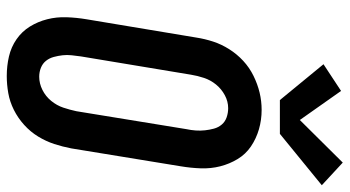

<svg xmlns="http://www.w3.org/2000/svg" viewBox="-253 -773 1034 568"><g transform="rotate(90 264.0 -489.0)"><path d="M205 8Q175 8 147 1.5Q119 -5 96 -21Q73 -37 58.5 -60.5Q44 -84 37 -111.5Q30 -139 31 -168.5Q32 -198 37 -228L91 -552Q95 -578 103 -602.5Q111 -627 125.5 -650Q140 -673 160 -691.5Q180 -710 204.5 -722Q229 -734 254 -740Q279 -746 305 -746Q335 -746 362.5 -738Q390 -730 413 -714.5Q436 -699 450.5 -675Q465 -651 472 -623.5Q479 -596 478 -566.5Q477 -537 472 -507L419 -183Q414 -157 406 -132.5Q398 -108 384 -85Q370 -62 349.5 -43.5Q329 -25 305 -13Q281 -1 255.5 3.5Q230 8 205 8ZM207 -88Q227 -88 246 -97.5Q265 -107 278.5 -123.5Q292 -140 298.5 -159.5Q305 -179 309 -198L362 -523Q365 -537 366 -551Q367 -565 365.5 -578.5Q364 -592 360.5 -605Q357 -618 348.5 -628Q340 -638 327 -642.5Q314 -647 300 -647Q280 -647 261.5 -637Q243 -627 230 -611Q217 -595 210.5 -575.5Q204 -556 201 -537L147 -212Q145 -198 143.5 -184Q142 -170 143.5 -157Q145 -144 148.5 -131Q152 -118 160 -108Q168 -98 180.5 -93Q193 -88 207 -88ZM276 -800 170 -929 249 -981 335 -859 461 -986 528 -924 376 -800Z"/></g></svg>

Font: Iosevka Slab
Style: Bold Italic
Weight: 700
Italic angle: -9°
Monospace: yes
Designer: Belleve Invis
Foundry: Belleve Invis
Version: Version 11.1.0; ttfautohint (v1.8.3)